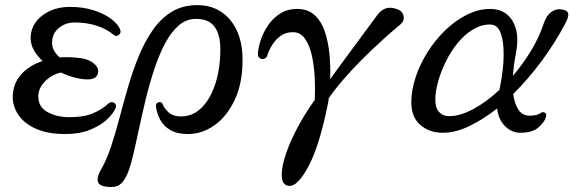

<svg xmlns="http://www.w3.org/2000/svg" viewBox="-20 -513 2276 752"><path d="M236 12Q166 12 120 -9Q74 -30 52 -63Q30 -96 30 -132Q30 -184 62 -220.5Q94 -257 147 -274Q126 -293 113 -316Q100 -339 100 -364Q100 -398 119.5 -425.5Q139 -453 174 -469.5Q209 -486 253 -486Q305 -486 346 -473Q387 -460 414 -440Q441 -420 450 -399Q456 -385 446 -376.5Q436 -368 426 -376Q399 -399 359.5 -412Q320 -425 273 -425Q236 -425 210 -403Q184 -381 184 -346Q184 -328 192.5 -313.5Q201 -299 214 -288Q222 -289 231 -289Q240 -289 249 -289Q269 -289 297.5 -285Q326 -281 344 -267Q370 -248 363.5 -225Q357 -202 323 -202Q278 -202 218 -229Q181 -220 155.5 -193.5Q130 -167 130 -135Q130 -94 166 -74Q202 -54 252 -54Q309 -54 345 -69.5Q381 -85 404 -107Q415 -117 426.5 -110.5Q438 -104 433 -90Q425 -70 400 -46Q375 -22 333.5 -5Q292 12 236 12Z M394 218Q367 214 363 197Q359 180 375 152Q397 115 414.5 62.5Q432 10 448 -51Q464 -112 482 -174Q500 -236 523.5 -293Q547 -350 578.5 -395.5Q610 -441 653 -467Q696 -493 753 -493Q833 -493 881.5 -435Q930 -377 930 -279Q930 -186 899 -121Q868 -56 819.5 -22Q771 12 716 12Q674 12 647.5 -3.5Q621 -19 607.5 -44Q594 -69 591 -95Q589 -109 601 -112.5Q613 -116 617 -105Q625 -86 642 -71.5Q659 -57 689 -57Q736 -57 770.5 -92Q805 -127 824 -186.5Q843 -246 843 -321Q843 -377 820.5 -408Q798 -439 748 -439Q709 -439 679 -412.5Q649 -386 625.5 -341Q602 -296 583.5 -239.5Q565 -183 550.5 -123Q536 -63 524 -6.5Q512 50 501 96.5Q490 143 478 170Q465 199 448 211Q431 223 394 218Z M1115 215Q1089 215 1084.5 186.5Q1080 158 1093.5 110Q1107 62 1137.5 1.5Q1168 -59 1213 -122Q1215 -165 1212.5 -211.5Q1210 -258 1201 -297.5Q1192 -337 1174 -362Q1156 -387 1127 -387Q1099 -387 1078.5 -372Q1058 -357 1045.5 -336Q1033 -315 1027 -296Q1024 -286 1015 -283Q1006 -280 998 -285Q990 -290 990 -302Q991 -324 1000.5 -354Q1010 -384 1029 -412.5Q1048 -441 1076.5 -459.5Q1105 -478 1144 -478Q1186 -478 1212.5 -453.5Q1239 -429 1252.5 -388.5Q1266 -348 1270.5 -299.5Q1275 -251 1273 -203Q1305 -247 1341 -296Q1377 -345 1409 -388Q1441 -431 1460 -457Q1471 -472 1489.5 -479.5Q1508 -487 1536 -477Q1556 -470 1560.5 -451Q1565 -432 1548 -417Q1515 -390 1475.5 -354Q1436 -318 1396.5 -278.5Q1357 -239 1323 -199.5Q1289 -160 1267 -127Q1267 -123 1266.5 -118.5Q1266 -114 1265 -110Q1232 55 1190 135Q1148 215 1115 215Z M1714 7Q1662 7 1626.5 -23.5Q1591 -54 1591 -112Q1591 -160 1608 -211Q1625 -262 1655 -309.5Q1685 -357 1724.5 -395Q1764 -433 1809 -455.5Q1854 -478 1900 -478Q1959 -478 1987.5 -431Q2016 -384 2001 -306Q1992 -260 1989 -216Q2028 -262 2060 -314.5Q2092 -367 2110 -422Q2120 -452 2139 -466Q2158 -480 2180 -476Q2203 -473 2205.5 -459.5Q2208 -446 2194 -421Q2154 -345 2101.5 -274Q2049 -203 1990 -145Q1995 -107 2010.5 -83.5Q2026 -60 2055 -60Q2071 -60 2081.5 -63Q2092 -66 2099 -71Q2105 -76 2113.5 -72Q2122 -68 2118 -54Q2113 -35 2089 -14Q2065 7 2018 7Q1984 7 1958 -19Q1932 -45 1927 -88Q1872 -45 1818 -19Q1764 7 1714 7ZM1740 -58Q1782 -58 1834 -86Q1886 -114 1936 -161Q1944 -196 1949 -239.5Q1954 -283 1952 -323.5Q1950 -364 1938 -390.5Q1926 -417 1899 -417Q1864 -417 1831.5 -397Q1799 -377 1772.5 -344.5Q1746 -312 1726.5 -272.5Q1707 -233 1696 -194Q1685 -155 1685 -123Q1685 -90 1700 -74Q1715 -58 1740 -58Z"/></svg>

Font: Zen Old Mincho
Style: Regular
Weight: 400
Designer: Yoshimichi Ohira
Foundry: Positype
Version: Version 1.001